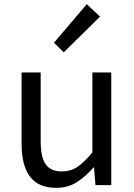

<svg xmlns="http://www.w3.org/2000/svg" viewBox="-20 -892 647 925"><path d="M251 13Q165 13 124.5 -41Q84 -95 84 -199V-543H176V-210Q176 -135 200 -100.5Q224 -66 278 -66Q320 -66 353 -88Q386 -110 425 -158V-543H516V0H440L433 -85H430Q392 -41 349.5 -14Q307 13 251 13ZM287 -640 240 -686 398 -872 462 -812Z"/></svg>

Font: Noto Sans JP Thin
Style: Regular
Weight: 400
Version: Version 2.004-H2;hotconv 1.0.118;makeotfexe 2.5.65603